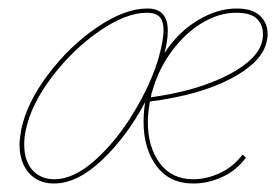

<svg xmlns="http://www.w3.org/2000/svg" viewBox="-20 -429 659 452"><path d="M610 -349Q610 -339 607 -328Q595 -281 522 -243Q449 -205 333 -190Q328 -163 328 -142Q328 -83 356 -45Q384 -7 435 -7Q466 -7 497.5 -21.5Q529 -36 551 -65L559 -58Q537 -28 503.5 -12.5Q470 3 435 3Q379 3 348.5 -38Q318 -79 318 -142Q318 -168 322 -189Q279 -108 220.5 -52.5Q162 3 107 3Q70 3 48 -22Q26 -47 26 -89Q26 -100 30 -124Q43 -187 93.5 -254Q144 -321 209 -365Q274 -409 327 -409Q375 -409 375 -357Q375 -332 367 -304Q400 -354 446 -381.5Q492 -409 537 -409Q574 -409 592 -392Q610 -375 610 -349ZM354 -295Q365 -336 365 -357Q365 -380 355.5 -389.5Q346 -399 326 -399Q277 -399 215 -356.5Q153 -314 103.5 -249.5Q54 -185 41 -124Q37 -107 37 -89Q37 -50 56.5 -28.5Q76 -7 108 -7Q154 -7 205 -53Q256 -99 296.5 -167Q337 -235 354 -295ZM599 -349Q599 -371 584.5 -385Q570 -399 536 -399Q496 -399 456.5 -375.5Q417 -352 385.5 -310Q354 -268 339 -216Q337 -212 335 -200Q409 -210 465.5 -230.5Q522 -251 555.5 -276.5Q589 -302 596 -328Q599 -337 599 -349Z"/></svg>

Font: Ysabeau Infant Hairline
Style: Italic
Weight: 100
Italic angle: -12°
Designer: Christian Thalmann (Catharsis Fonts)
Version: Version 0.003